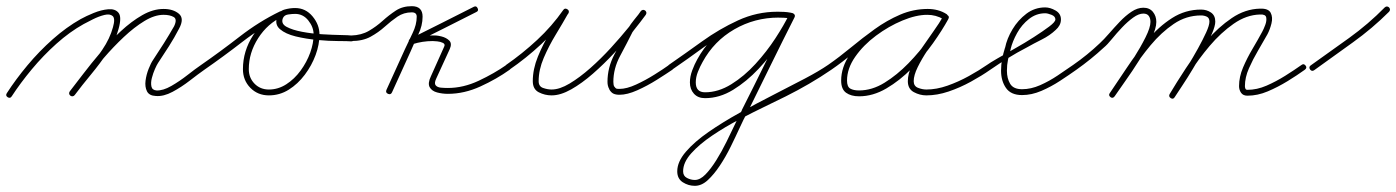

<svg xmlns="http://www.w3.org/2000/svg" viewBox="-30 -295 4523 622"><path d="M-5 20Q-13 15 -8 7Q21 -38 59 -83.5Q97 -129 141 -168Q185 -207 231 -233Q249 -243 273.5 -253Q298 -263 320.5 -265Q343 -267 354 -253.5Q365 -240 354 -201Q344 -163 319 -126Q294 -89 265 -54Q236 -19 212 13Q212 13 212 13Q212 13 212 13Q206 20 198 15Q191 9 196 1Q220 -29 248.5 -63.5Q277 -98 301.5 -134Q326 -170 336 -207Q344 -235 335 -243Q326 -251 308 -246.5Q290 -242 271 -232.5Q252 -223 241 -217Q196 -192 153 -153.5Q110 -115 73 -70.5Q36 -26 8 17Q3 25 -5 20ZM198 15Q191 9 196 1Q214 -22 239.5 -55.5Q265 -89 296 -125.5Q327 -162 361.5 -194Q396 -226 431 -246Q466 -266 500 -266Q531 -266 549.5 -250.5Q568 -235 550 -202Q550 -202 550 -202Q550 -202 550 -202Q535 -173 517.5 -145.5Q500 -118 482 -91Q478 -85 472 -71.5Q466 -58 462 -42.5Q458 -27 460.5 -15Q463 -3 477 -2Q498 -1 525 -16.5Q552 -32 577.5 -52Q603 -72 622 -85Q622 -85 622 -85Q622 -85 622 -85Q629 -90 635 -82Q640 -75 632 -69Q612 -55 585 -34Q558 -13 529 2.5Q500 18 475 16Q453 15 446 0.5Q439 -14 441.5 -33.5Q444 -53 451.5 -72Q459 -91 466 -101Q484 -128 501 -155Q518 -182 534 -210Q534 -210 534 -210Q534 -210 534 -210Q545 -233 532.5 -240Q520 -247 500 -247Q471 -247 438 -227Q405 -207 371 -175Q337 -143 306.5 -107.5Q276 -72 251.5 -39.5Q227 -7 212 13Q206 20 198 15Z M619 -72Q614 -79 622 -85Q684 -128 746.5 -176.5Q809 -225 877 -258Q886 -262 890 -253Q894 -245 885 -241Q837 -219 806.5 -171.5Q776 -124 776 -71Q776 -43 794.5 -24Q813 -5 841 -5Q871 -5 897.5 -22Q924 -39 944 -66.5Q964 -94 975 -124.5Q986 -155 986 -183Q986 -207 969 -228.5Q952 -250 926 -250Q916 -250 903 -248Q890 -246 886 -235Q886 -235 886 -235Q886 -235 886 -235Q880 -218 898.5 -208Q917 -198 948.5 -192Q980 -186 1014 -184Q1048 -182 1074.5 -181.5Q1101 -181 1108 -180Q1108 -180 1108 -180Q1108 -180 1108 -180Q1118 -180 1118 -171Q1117 -161 1108 -161Q1096 -162 1066 -162Q1036 -162 998.5 -165.5Q961 -169 928 -177Q895 -185 877 -200.5Q859 -216 868 -241Q868 -241 868 -241Q868 -241 868 -241Q874 -259 891.5 -264Q909 -269 926 -269Q960 -269 982.5 -242Q1005 -215 1005 -183Q1005 -151 992.5 -117Q980 -83 957.5 -53Q935 -23 905.5 -4.5Q876 14 841 14Q805 14 781 -10.5Q757 -35 757 -71Q757 -130 790.5 -181.5Q824 -233 877 -258Q886 -262 890 -254Q894 -245 886 -241Q818 -208 756 -160Q694 -112 632 -69Q625 -64 619 -72Z M1099 -171Q1098 -180 1108 -180Q1141 -181 1165 -195Q1189 -209 1209.5 -227.5Q1230 -246 1252 -260.5Q1274 -275 1304 -275Q1339 -275 1339 -241Q1339 -212 1325 -183Q1311 -154 1300 -128Q1285 -95 1270 -62Q1255 -29 1240 4Q1240 4 1240 4Q1240 4 1240 4Q1236 13 1227 9Q1218 5 1222 -4Q1237 -37 1252 -70Q1267 -103 1282 -136Q1293 -160 1306.5 -187.5Q1320 -215 1320 -241Q1320 -255 1304 -255Q1278 -255 1257.5 -241Q1237 -227 1216.5 -208.5Q1196 -190 1170.5 -176Q1145 -162 1108 -162Q1099 -161 1099 -171ZM1505 -273Q1513 -277 1517 -269Q1522 -260 1513 -256Q1462 -230 1411 -204.5Q1360 -179 1308 -153Q1300 -149 1297 -158Q1293 -168 1301 -170Q1319 -176 1336.5 -178.5Q1354 -181 1372 -180Q1372 -180 1372 -180Q1372 -180 1372 -180Q1384 -181 1400 -177Q1416 -173 1425.5 -163.5Q1435 -154 1427 -136Q1427 -136 1427 -136Q1427 -136 1427 -136Q1416 -112 1405 -88Q1394 -64 1383 -40Q1383 -40 1383 -40Q1383 -40 1383 -40Q1376 -25 1381.5 -18.5Q1387 -12 1398.5 -11Q1410 -10 1421 -10Q1471 -10 1521 -33.5Q1571 -57 1611 -85Q1611 -85 1611 -85Q1611 -85 1611 -85Q1618 -90 1624 -82Q1629 -75 1621 -69Q1579 -39 1526.5 -15Q1474 9 1421 9Q1403 9 1386 4.5Q1369 0 1362 -12.5Q1355 -25 1366 -48Q1366 -48 1366 -48Q1366 -48 1366 -48Q1377 -72 1387.5 -96Q1398 -120 1409 -144Q1409 -144 1409 -144Q1409 -144 1409 -144Q1413 -152 1405 -156Q1397 -160 1386.5 -161Q1376 -162 1372 -162Q1372 -162 1372 -162Q1372 -162 1372 -162Q1355 -162 1339 -159.5Q1323 -157 1307 -152Q1298 -150 1295 -158Q1292 -166 1300 -170Q1351 -195 1402 -221Q1453 -247 1505 -273Q1505 -273 1505 -273Q1505 -273 1505 -273Z M1620 -69Q1613 -64 1607 -72Q1602 -79 1610 -85Q1662 -121 1710 -165.5Q1758 -210 1795 -263Q1800 -270 1808 -265Q1816 -260 1811 -252Q1793 -220 1770.5 -183Q1748 -146 1731.5 -107.5Q1715 -69 1715 -32Q1715 -15 1729.5 -10Q1744 -5 1757 -5Q1783 -5 1815.5 -24.5Q1848 -44 1882.5 -74.5Q1917 -105 1949 -140Q1981 -175 2006.5 -206.5Q2032 -238 2046 -259Q2052 -266 2059 -260Q2067 -254 2061 -247Q2051 -234 2040 -220.5Q2029 -207 2020 -192Q2020 -192 2020 -192Q2020 -193 2020 -193Q2001 -155 1979 -114Q1957 -73 1957 -30Q1957 -20 1960 -14Q1960 -14 1960 -14Q1960 -15 1960 -15Q1964 -9 1966.5 -8Q1969 -7 1977 -7Q2000 -7 2030.5 -21Q2061 -35 2090.5 -53.5Q2120 -72 2138 -85Q2145 -90 2151 -82Q2156 -75 2148 -69Q2129 -56 2098 -36.5Q2067 -17 2034.5 -2.5Q2002 12 1977 12Q1965 12 1957.5 8.5Q1950 5 1944 -5Q1944 -5 1944 -6Q1944 -6 1944 -6Q1938 -16 1938 -30Q1938 -76 1960.5 -119Q1983 -162 2004 -201Q2004 -201 2004 -202Q2004 -202 2004 -202Q2013 -217 2024.5 -231Q2036 -245 2047 -259Q2052 -266 2060 -261Q2067 -255 2062 -247Q2046 -225 2019.5 -192Q1993 -159 1960 -123.5Q1927 -88 1891 -56.5Q1855 -25 1820.5 -5.5Q1786 14 1757 14Q1735 14 1715.5 4Q1696 -6 1696 -32Q1696 -71 1712.5 -111.5Q1729 -152 1752 -190Q1775 -228 1795 -262Q1799 -270 1808 -264Q1816 -259 1811 -251Q1773 -198 1723.5 -152Q1674 -106 1620 -69Q1620 -69 1620 -69Q1620 -69 1620 -69Z M2147 -69Q2140 -64 2134 -72Q2129 -79 2137 -85Q2189 -121 2244.5 -161Q2300 -201 2361 -229Q2422 -257 2488 -257Q2499 -257 2509.5 -256.5Q2520 -256 2531 -254Q2541 -253 2539 -244Q2538 -234 2529 -236Q2511 -238 2492 -238Q2415 -238 2349 -200Q2283 -162 2246 -94Q2238 -80 2231 -62.5Q2224 -45 2224 -28Q2224 4 2254 4Q2297 4 2339 -22Q2381 -48 2417.5 -88Q2454 -128 2482 -171Q2510 -214 2526 -247Q2531 -256 2539 -251Q2548 -247 2544 -239Q2505 -162 2467 -84.5Q2429 -7 2391 70Q2391 70 2390 70Q2390 71 2390 71Q2380 89 2366.5 118.5Q2353 148 2337 180.5Q2321 213 2302 241.5Q2283 270 2263 288.5Q2243 307 2221 307Q2200 307 2182 295.5Q2164 284 2164 260Q2164 229 2192 196.5Q2220 164 2265.5 132.5Q2311 101 2366 70.5Q2421 40 2476 12Q2531 -16 2577.5 -40.5Q2624 -65 2653 -85Q2660 -90 2666 -82Q2671 -75 2663 -69Q2628 -45 2591 -23.5Q2554 -2 2516 17Q2492 29 2451.5 48.5Q2411 68 2365 92Q2319 116 2277.5 144Q2236 172 2209.5 201.5Q2183 231 2183 260Q2183 275 2195.5 281.5Q2208 288 2221 288Q2238 288 2255.5 270Q2273 252 2290.5 224Q2308 196 2323.5 164.5Q2339 133 2352 105.5Q2365 78 2374 61Q2374 61 2374 62Q2373 62 2373 62Q2412 -15 2450 -92.5Q2488 -170 2526 -247Q2531 -256 2539 -252Q2548 -247 2544 -239Q2526 -202 2496 -157.5Q2466 -113 2427.5 -72Q2389 -31 2345 -4Q2301 23 2254 23Q2231 23 2218 8.5Q2205 -6 2205 -28Q2205 -47 2212.5 -67Q2220 -87 2229 -103Q2269 -176 2339 -216.5Q2409 -257 2492 -257Q2512 -257 2531 -254Q2541 -253 2539 -244Q2538 -234 2529 -236Q2519 -237 2509 -237.5Q2499 -238 2488 -238Q2424 -238 2365 -210.5Q2306 -183 2252 -143.5Q2198 -104 2147 -69Q2147 -69 2147 -69Q2147 -69 2147 -69Z M2663 -69Q2656 -64 2650 -72Q2645 -79 2653 -85Q2689 -110 2726.5 -141Q2764 -172 2803.5 -200.5Q2843 -229 2886 -247.5Q2929 -266 2976 -266Q2992 -266 3007.5 -262Q3023 -258 3037 -249Q3044 -243 3039 -236Q3034 -228 3026 -233Q3002 -247 2974 -247Q2938 -247 2893.5 -228.5Q2849 -210 2808 -179.5Q2767 -149 2740.5 -111Q2714 -73 2714 -34Q2714 -14 2724.5 -8Q2735 -2 2753 -2Q2795 -2 2835.5 -27Q2876 -52 2913 -90Q2950 -128 2979 -169Q3008 -210 3026 -243Q3030 -251 3039 -246Q3047 -242 3042 -233Q3032 -214 3013 -187.5Q2994 -161 2975 -132.5Q2956 -104 2943 -77.5Q2930 -51 2930 -32Q2930 -16 2944 -10.5Q2958 -5 2971 -5Q3004 -5 3039.5 -17.5Q3075 -30 3108.5 -48.5Q3142 -67 3168 -85Q3168 -85 3168 -85Q3168 -85 3168 -85Q3175 -90 3181 -82Q3186 -75 3178 -69Q3151 -50 3115.5 -30.5Q3080 -11 3043 1.5Q3006 14 2971 14Q2950 14 2930.5 3.5Q2911 -7 2911 -32Q2911 -56 2924 -83.5Q2937 -111 2956 -139Q2975 -167 2994 -193.5Q3013 -220 3026 -243Q3030 -251 3039 -246Q3047 -242 3042 -233Q3023 -198 2992.5 -155Q2962 -112 2923.5 -73Q2885 -34 2841.5 -8.5Q2798 17 2753 17Q2727 17 2711 5.5Q2695 -6 2695 -34Q2695 -77 2723 -118.5Q2751 -160 2794.5 -193Q2838 -226 2886 -246Q2934 -266 2974 -266Q3008 -266 3036 -249Q3044 -245 3038 -236Q3033 -228 3025 -233Q3015 -241 3002 -244Q2989 -247 2976 -247Q2931 -247 2890 -229Q2849 -211 2810 -182.5Q2771 -154 2734.5 -123.5Q2698 -93 2663 -69Q2663 -69 2663 -69Q2663 -69 2663 -69Z M3178 -69Q3171 -64 3165 -72Q3160 -79 3168 -85Q3176 -91 3201 -105.5Q3226 -120 3258 -138Q3290 -156 3319.5 -175Q3349 -194 3369 -209Q3389 -224 3389 -232Q3389 -242 3376.5 -247Q3364 -252 3356 -252Q3327 -252 3303.5 -233.5Q3280 -215 3265 -188Q3250 -161 3244 -136Q3244 -136 3244 -136Q3244 -135 3244 -135Q3239 -118 3235.5 -101.5Q3232 -85 3232 -66Q3232 -41 3242.5 -23.5Q3253 -6 3281 -6Q3310 -6 3339.5 -19Q3369 -32 3396.5 -50.5Q3424 -69 3447 -85Q3447 -85 3447 -85Q3447 -85 3447 -85Q3454 -90 3460 -82Q3465 -75 3457 -69Q3433 -52 3404 -33Q3375 -14 3343.5 -0.5Q3312 13 3281 13Q3245 13 3229 -10Q3213 -33 3213 -66Q3213 -86 3216.5 -104Q3220 -122 3226 -141Q3226 -141 3226 -140Q3226 -140 3226 -140Q3232 -170 3250 -200Q3268 -230 3295 -250.5Q3322 -271 3356 -271Q3372 -271 3389.5 -261Q3407 -251 3407 -232Q3407 -222 3402.5 -213.5Q3398 -205 3390 -198Q3371 -180 3345 -167Q3319 -154 3296 -141Q3265 -125 3236 -107Q3207 -89 3178 -69Q3178 -69 3178 -69Q3178 -69 3178 -69Z M3444 -72Q3439 -79 3447 -85Q3493 -117 3533 -155Q3546 -167 3562.5 -186Q3579 -205 3597.5 -224.5Q3616 -244 3635.5 -257Q3655 -270 3674 -270Q3694 -270 3705 -256.5Q3716 -243 3716 -224Q3716 -203 3700 -170Q3684 -137 3661 -100.5Q3638 -64 3615.5 -32.5Q3593 -1 3581 17Q3575 25 3568 20Q3560 14 3565 7Q3577 -10 3598.5 -40.5Q3620 -71 3642.5 -106.5Q3665 -142 3681 -174Q3697 -206 3697 -224Q3697 -236 3691.5 -243.5Q3686 -251 3674 -251Q3659 -251 3641 -238Q3623 -225 3605 -206Q3587 -187 3572 -168.5Q3557 -150 3546 -141Q3505 -103 3457 -69Q3450 -64 3444 -72ZM3568 20Q3560 14 3565 7Q3591 -31 3621.5 -77Q3652 -123 3688 -166Q3724 -209 3767 -236.5Q3810 -264 3861 -264Q3879 -264 3893 -254.5Q3907 -245 3907 -225Q3907 -211 3896.5 -186.5Q3886 -162 3869.5 -132.5Q3853 -103 3835 -73Q3817 -43 3801 -19Q3785 5 3776 19Q3776 19 3776 19Q3776 19 3776 19Q3771 27 3763 22Q3755 17 3760 9Q3768 -3 3783.5 -27Q3799 -51 3817 -80Q3835 -109 3851 -138Q3867 -167 3877.5 -190Q3888 -213 3888 -225Q3888 -237 3879.5 -241Q3871 -245 3861 -245Q3813 -245 3772.5 -217.5Q3732 -190 3697.5 -148.5Q3663 -107 3634 -62Q3605 -17 3581 17Q3575 25 3568 20ZM3763 23Q3755 18 3759 10Q3781 -27 3811.5 -73.5Q3842 -120 3879.5 -163.5Q3917 -207 3960.5 -236.5Q4004 -266 4052 -267Q4079 -268 4086.5 -253.5Q4094 -239 4089 -219Q4084 -199 4076 -184Q4062 -159 4045.5 -131Q4029 -103 4016 -73.5Q4003 -44 4003 -16Q4003 -12 4004.5 -8Q4006 -4 4011 -4Q4042 -4 4073 -17.5Q4104 -31 4133.5 -49.5Q4163 -68 4187 -85Q4194 -90 4200 -82Q4205 -75 4197 -69Q4172 -51 4141 -32Q4110 -13 4077 1Q4044 15 4011 15Q3997 15 3990.5 5.5Q3984 -4 3984 -16Q3984 -46 3997 -76.5Q4010 -107 4027.5 -136.5Q4045 -166 4059 -192Q4064 -201 4069 -214.5Q4074 -228 4072 -238.5Q4070 -249 4052 -248Q4008 -247 3966.5 -218Q3925 -189 3889 -146.5Q3853 -104 3824.5 -59Q3796 -14 3776 19Q3771 28 3763 23Z M4214 -70Q4209 -78 4216 -83Q4278 -127 4340.5 -172Q4403 -217 4456 -271Q4456 -271 4456 -271Q4456 -271 4456 -271Q4463 -277 4470 -271Q4476 -264 4470 -257Q4416 -203 4352.5 -157.5Q4289 -112 4228 -68Q4220 -62 4214 -70Z"/></svg>

Font: FRB American Cursive Guidelines Arrows Extralight
Style: Italic
Weight: 200
Italic angle: -25°
Version: Version 2.0;Modular Font Editor K font №1